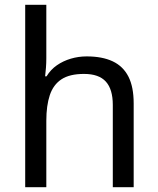

<svg xmlns="http://www.w3.org/2000/svg" viewBox="-20 -780 658 800"><path d="M173 -537Q173 -518 171.5 -498Q170 -478 168 -462H174Q191 -490 217 -508Q243 -526 275 -535.5Q307 -545 341 -545Q406 -545 449.5 -524.5Q493 -504 515 -461Q537 -418 537 -349V0H450V-343Q450 -408 421 -440Q392 -472 330 -472Q270 -472 236 -449.5Q202 -427 187.5 -383.5Q173 -340 173 -277V0H85V-760H173Z"/></svg>

Font: Noto Sans Georgian
Style: Regular
Weight: 400
Designer: Monotype Design Team, Akaki Razmadze
Foundry: Google LLC
Version: Version 2.002